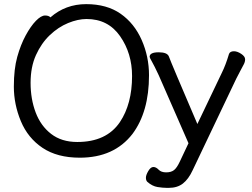

<svg xmlns="http://www.w3.org/2000/svg" viewBox="-20 -739 1221 929"><path d="M354 -52Q495 -52 560 -148Q619 -236 619 -371Q619 -481 561 -564Q503 -647 399 -647Q357 -647 309.5 -627.5Q262 -608 221 -569Q180 -530 154 -472.5Q128 -415 128 -338Q128 -260 152.5 -195Q177 -130 227.5 -91Q278 -52 354 -52ZM366 24Q257 24 186 -23.5Q115 -71 81 -152.5Q47 -234 47 -320Q47 -405 63.5 -464Q80 -523 104.5 -568Q129 -613 154 -638.5Q179 -664 198 -664Q216 -664 224 -655Q297 -719 397 -719Q497 -719 563.5 -672.5Q630 -626 665.5 -545.5Q701 -465 701 -375Q701 -198 621 -91Q532 24 366 24ZM797 170H787Q768 170 742.5 166Q717 162 693 141Q686 134 686 121Q686 108 697.5 88.5Q709 69 722 69Q735 69 747.5 82Q760 95 784 95Q808 95 822 84Q836 73 850 43L892 -46L748 -375Q726 -422 715 -441Q704 -460 704 -464Q704 -486 748 -486Q789 -486 797 -466Q808 -435 935 -139L1053 -386Q1072 -424 1088 -478Q1093 -491 1112 -491Q1128 -491 1147 -478.5Q1166 -466 1166 -452Q1166 -440 1160 -428.5Q1154 -417 1143 -396.5Q1132 -376 1123 -358L912 85Q892 128 865 149Q838 170 797 170Z"/></svg>

Font: ToneOZ-Pinyin-WenKai-Medium
Style: Medium
Weight: 700
Designer: Fontworks Inc.
Foundry: ToneOZ
Version: Version 0.240331